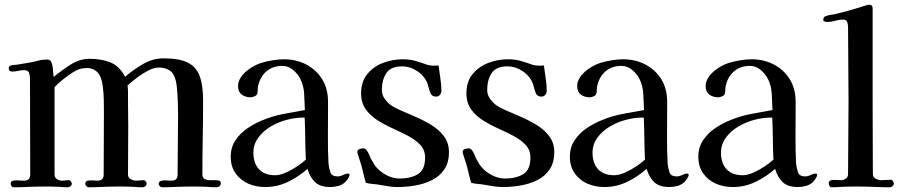

<svg xmlns="http://www.w3.org/2000/svg" viewBox="-20 -792 3830 813"><path d="M915 -15Q915 -8 909.5 -3.5Q904 1 897 1Q887 1 877.5 0.5Q868 0 857 -1Q838 -2 820 -2Q802 -2 783 -2Q753 -2 723.5 -0.5Q694 1 665 1Q661 1 656.5 -4Q652 -9 652 -13Q652 -24 662.5 -26.5Q673 -29 686 -28Q699 -27 706 -27Q732 -27 732 -53Q732 -117 733 -180.5Q734 -244 734 -308Q734 -328 733 -359.5Q732 -391 729 -421.5Q726 -452 718 -469Q710 -489 692 -497.5Q674 -506 653 -506Q632 -506 607 -493Q582 -480 558.5 -462Q535 -444 520 -430Q522 -417 522 -402.5Q522 -388 522 -374Q522 -345 522.5 -315.5Q523 -286 523 -257Q523 -206 522.5 -155Q522 -104 522 -53Q522 -40 533.5 -33.5Q545 -27 557 -27Q565 -27 572.5 -28Q580 -29 588 -29Q593 -29 597 -24Q601 -19 601 -15Q601 -8 595.5 -3.5Q590 1 583 1Q573 1 563.5 0.5Q554 0 543 -1Q524 -2 505.5 -2Q487 -2 469 -2Q440 -2 411.5 -0.5Q383 1 354 1Q350 1 345.5 -4Q341 -9 341 -13Q341 -25 352 -27Q362 -29 372.5 -28Q383 -27 393 -27Q419 -27 419 -53Q419 -120 419.5 -186.5Q420 -253 420 -320Q420 -340 419.5 -368Q419 -396 415.5 -424Q412 -452 404 -469Q397 -485 382 -494.5Q367 -504 349 -504Q336 -504 322 -501Q306 -497 284.5 -483Q263 -469 243 -452.5Q223 -436 211 -423Q211 -331 211 -238Q211 -145 211 -53Q211 -40 221 -33.5Q231 -27 242 -27Q250 -27 257 -28Q264 -29 271 -29Q276 -29 280 -24Q284 -19 284 -15Q284 -8 278.5 -3.5Q273 1 266 1Q257 1 248 0.5Q239 0 229 -1Q211 -2 193 -2Q175 -2 157 -2Q128 -2 98 -0.5Q68 1 38 1Q33 1 29 -4Q25 -9 25 -13Q25 -25 36 -27Q47 -29 58.5 -28Q70 -27 81 -27Q108 -27 108 -53Q108 -154 107.5 -255.5Q107 -357 107 -458Q107 -472 103 -483.5Q99 -495 82 -495Q69 -495 57 -492Q45 -489 32 -489Q17 -489 17 -504Q17 -512 27 -515Q32 -517 38.5 -517Q45 -517 51 -518Q65 -520 78.5 -522.5Q92 -525 105 -527Q123 -530 141 -535Q159 -540 178 -540Q190 -540 195 -533Q202 -522 204 -500.5Q206 -479 207 -466Q238 -492 277.5 -517.5Q317 -543 359 -543Q409 -543 447 -528Q485 -513 510 -467Q543 -496 585 -520.5Q627 -545 672 -545Q739 -545 775 -527Q811 -509 825.5 -470Q840 -431 840 -367Q840 -289 838.5 -210.5Q837 -132 837 -54Q837 -39 846.5 -34Q856 -29 869.5 -29Q883 -29 893 -29Q901 -29 908 -27Q915 -25 915 -15Z M1275 -116Q1273 -160 1272.5 -205Q1272 -250 1270 -294H1261Q1230 -294 1194 -284.5Q1158 -275 1126 -256Q1094 -237 1073.5 -209Q1053 -181 1053 -145Q1053 -101 1076.5 -75.5Q1100 -50 1145 -50Q1165 -50 1190 -61Q1215 -72 1238 -87.5Q1261 -103 1275 -116ZM1460 -52Q1460 -45 1453.5 -35.5Q1447 -26 1442 -21Q1429 -9 1412 -4.5Q1395 0 1378 0Q1337 0 1315 -20Q1293 -40 1282 -77Q1245 -44 1199.5 -22Q1154 0 1103 0Q1064 0 1031 -14.5Q998 -29 977.5 -58Q957 -87 957 -128Q957 -168 977 -198Q997 -228 1028 -249Q1059 -270 1092 -283Q1135 -301 1180.5 -309.5Q1226 -318 1271 -326Q1270 -356 1268 -393Q1266 -430 1252 -457Q1242 -478 1221.5 -495.5Q1201 -513 1176 -513Q1134 -513 1107 -489Q1080 -465 1072 -424Q1071 -417 1071 -409Q1071 -401 1069 -395Q1067 -388 1057.5 -384Q1048 -380 1041 -380Q1019 -380 1003.5 -391.5Q988 -403 988 -427Q988 -440 992 -449Q998 -466 1013.5 -481.5Q1029 -497 1048.5 -508.5Q1068 -520 1084 -525Q1106 -532 1133 -536.5Q1160 -541 1182 -541Q1235 -541 1277.5 -518.5Q1320 -496 1344.5 -456Q1369 -416 1369 -361V-330Q1369 -272 1368.5 -214.5Q1368 -157 1371 -99Q1373 -80 1379 -62.5Q1385 -45 1409 -45Q1421 -45 1432.5 -51Q1444 -57 1453 -57Q1460 -57 1460 -52Z M1881 -148Q1881 -103 1861 -74Q1841 -45 1808.5 -29Q1776 -13 1738 -6.5Q1700 0 1663 0Q1644 0 1625.5 -3Q1607 -6 1589 -9Q1574 -12 1558.5 -13Q1543 -14 1529 -18Q1522 -42 1516.5 -66.5Q1511 -91 1503 -114Q1502 -119 1497.5 -131.5Q1493 -144 1493 -148Q1493 -158 1502.5 -161Q1512 -164 1519 -164Q1524 -164 1528.5 -160Q1533 -156 1535 -152Q1540 -145 1543 -137Q1546 -129 1550 -121Q1557 -109 1563.5 -97.5Q1570 -86 1580 -77Q1598 -59 1622.5 -47.5Q1647 -36 1672 -36Q1719 -36 1749.5 -54.5Q1780 -73 1780 -125Q1780 -156 1760.5 -177.5Q1741 -199 1710 -215.5Q1679 -232 1644.5 -247.5Q1610 -263 1579 -282.5Q1548 -302 1528.5 -329.5Q1509 -357 1509 -397Q1509 -446 1535 -478Q1561 -510 1601.5 -525.5Q1642 -541 1685 -541Q1714 -541 1737.5 -534.5Q1761 -528 1788 -518Q1800 -514 1816 -514Q1821 -514 1826.5 -514Q1832 -514 1837 -515Q1840 -489 1844.5 -461.5Q1849 -434 1849 -408Q1849 -398 1843 -390.5Q1837 -383 1826 -383Q1809 -383 1803 -397Q1799 -406 1796.5 -416Q1794 -426 1791 -436Q1779 -469 1748 -490Q1717 -511 1682 -511Q1635 -511 1616 -482.5Q1597 -454 1597 -411Q1597 -395 1604 -382Q1611 -369 1622 -358Q1632 -348 1644 -341Q1656 -334 1669 -328Q1698 -315 1734.5 -299.5Q1771 -284 1804.5 -264Q1838 -244 1859.5 -215.5Q1881 -187 1881 -148Z M2327 -148Q2327 -103 2307 -74Q2287 -45 2254.5 -29Q2222 -13 2184 -6.5Q2146 0 2109 0Q2090 0 2071.5 -3Q2053 -6 2035 -9Q2020 -12 2004.5 -13Q1989 -14 1975 -18Q1968 -42 1962.5 -66.5Q1957 -91 1949 -114Q1948 -119 1943.5 -131.5Q1939 -144 1939 -148Q1939 -158 1948.5 -161Q1958 -164 1965 -164Q1970 -164 1974.5 -160Q1979 -156 1981 -152Q1986 -145 1989 -137Q1992 -129 1996 -121Q2003 -109 2009.5 -97.5Q2016 -86 2026 -77Q2044 -59 2068.5 -47.5Q2093 -36 2118 -36Q2165 -36 2195.5 -54.5Q2226 -73 2226 -125Q2226 -156 2206.5 -177.5Q2187 -199 2156 -215.5Q2125 -232 2090.5 -247.5Q2056 -263 2025 -282.5Q1994 -302 1974.5 -329.5Q1955 -357 1955 -397Q1955 -446 1981 -478Q2007 -510 2047.5 -525.5Q2088 -541 2131 -541Q2160 -541 2183.5 -534.5Q2207 -528 2234 -518Q2246 -514 2262 -514Q2267 -514 2272.5 -514Q2278 -514 2283 -515Q2286 -489 2290.5 -461.5Q2295 -434 2295 -408Q2295 -398 2289 -390.5Q2283 -383 2272 -383Q2255 -383 2249 -397Q2245 -406 2242.5 -416Q2240 -426 2237 -436Q2225 -469 2194 -490Q2163 -511 2128 -511Q2081 -511 2062 -482.5Q2043 -454 2043 -411Q2043 -395 2050 -382Q2057 -369 2068 -358Q2078 -348 2090 -341Q2102 -334 2115 -328Q2144 -315 2180.5 -299.5Q2217 -284 2250.5 -264Q2284 -244 2305.5 -215.5Q2327 -187 2327 -148Z M2711 -116Q2709 -160 2708.5 -205Q2708 -250 2706 -294H2697Q2666 -294 2630 -284.5Q2594 -275 2562 -256Q2530 -237 2509.5 -209Q2489 -181 2489 -145Q2489 -101 2512.5 -75.5Q2536 -50 2581 -50Q2601 -50 2626 -61Q2651 -72 2674 -87.5Q2697 -103 2711 -116ZM2896 -52Q2896 -45 2889.5 -35.5Q2883 -26 2878 -21Q2865 -9 2848 -4.5Q2831 0 2814 0Q2773 0 2751 -20Q2729 -40 2718 -77Q2681 -44 2635.5 -22Q2590 0 2539 0Q2500 0 2467 -14.5Q2434 -29 2413.5 -58Q2393 -87 2393 -128Q2393 -168 2413 -198Q2433 -228 2464 -249Q2495 -270 2528 -283Q2571 -301 2616.5 -309.5Q2662 -318 2707 -326Q2706 -356 2704 -393Q2702 -430 2688 -457Q2678 -478 2657.5 -495.5Q2637 -513 2612 -513Q2570 -513 2543 -489Q2516 -465 2508 -424Q2507 -417 2507 -409Q2507 -401 2505 -395Q2503 -388 2493.5 -384Q2484 -380 2477 -380Q2455 -380 2439.5 -391.5Q2424 -403 2424 -427Q2424 -440 2428 -449Q2434 -466 2449.5 -481.5Q2465 -497 2484.5 -508.5Q2504 -520 2520 -525Q2542 -532 2569 -536.5Q2596 -541 2618 -541Q2671 -541 2713.5 -518.5Q2756 -496 2780.5 -456Q2805 -416 2805 -361V-330Q2805 -272 2804.5 -214.5Q2804 -157 2807 -99Q2809 -80 2815 -62.5Q2821 -45 2845 -45Q2857 -45 2868.5 -51Q2880 -57 2889 -57Q2896 -57 2896 -52Z M3255 -116Q3253 -160 3252.5 -205Q3252 -250 3250 -294H3241Q3210 -294 3174 -284.5Q3138 -275 3106 -256Q3074 -237 3053.5 -209Q3033 -181 3033 -145Q3033 -101 3056.5 -75.5Q3080 -50 3125 -50Q3145 -50 3170 -61Q3195 -72 3218 -87.5Q3241 -103 3255 -116ZM3440 -52Q3440 -45 3433.5 -35.5Q3427 -26 3422 -21Q3409 -9 3392 -4.5Q3375 0 3358 0Q3317 0 3295 -20Q3273 -40 3262 -77Q3225 -44 3179.5 -22Q3134 0 3083 0Q3044 0 3011 -14.5Q2978 -29 2957.5 -58Q2937 -87 2937 -128Q2937 -168 2957 -198Q2977 -228 3008 -249Q3039 -270 3072 -283Q3115 -301 3160.5 -309.5Q3206 -318 3251 -326Q3250 -356 3248 -393Q3246 -430 3232 -457Q3222 -478 3201.5 -495.5Q3181 -513 3156 -513Q3114 -513 3087 -489Q3060 -465 3052 -424Q3051 -417 3051 -409Q3051 -401 3049 -395Q3047 -388 3037.5 -384Q3028 -380 3021 -380Q2999 -380 2983.5 -391.5Q2968 -403 2968 -427Q2968 -440 2972 -449Q2978 -466 2993.5 -481.5Q3009 -497 3028.5 -508.5Q3048 -520 3064 -525Q3086 -532 3113 -536.5Q3140 -541 3162 -541Q3215 -541 3257.5 -518.5Q3300 -496 3324.5 -456Q3349 -416 3349 -361V-330Q3349 -272 3348.5 -214.5Q3348 -157 3351 -99Q3353 -80 3359 -62.5Q3365 -45 3389 -45Q3401 -45 3412.5 -51Q3424 -57 3433 -57Q3440 -57 3440 -52Z M3765 -15Q3765 -9 3759.5 -4Q3754 1 3748 1Q3717 1 3685 -0.5Q3653 -2 3621 -2Q3602 -2 3583.5 -2Q3565 -2 3546 -1Q3535 0 3524 0.5Q3513 1 3502 1Q3496 1 3492.5 -5Q3489 -11 3489 -16Q3489 -26 3500 -29Q3509 -31 3519.5 -30Q3530 -29 3540 -29Q3552 -29 3561.5 -35.5Q3571 -42 3571 -55Q3571 -132 3572 -210Q3573 -288 3573 -365Q3573 -443 3572 -521Q3571 -599 3571 -677Q3571 -688 3567.5 -698.5Q3564 -709 3550 -709Q3533 -709 3516 -704Q3499 -699 3481 -699Q3478 -699 3472 -701Q3466 -703 3466 -707Q3466 -720 3475 -723Q3487 -728 3500 -729.5Q3513 -731 3524 -734Q3556 -742 3587.5 -751Q3619 -760 3650 -770Q3653 -771 3655.5 -771.5Q3658 -772 3661 -772Q3675 -772 3675 -757Q3675 -729 3675 -700.5Q3675 -672 3675 -643V-375Q3675 -296 3675.5 -215.5Q3676 -135 3676 -55Q3676 -42 3688 -35.5Q3700 -29 3711 -29Q3722 -29 3732.5 -30Q3743 -31 3753 -31Q3757 -31 3761 -25Q3765 -19 3765 -15Z"/></svg>

Font: Kaisei HarunoUmi Medium
Style: Regular
Weight: 500
Designer: Font-Kai, 金井和夫
Foundry: KAZUO KANAI
Version: Version 5.003